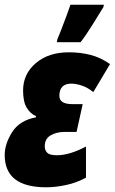

<svg xmlns="http://www.w3.org/2000/svg" viewBox="-23 -785 487 815"><path d="M173 10Q212 10 257 0.5Q302 -9 342 -31V-163Q272 -126 219 -126Q188 -126 177.5 -136.5Q167 -147 167 -164Q167 -196 192 -210.5Q217 -225 251 -225H302L328 -343H284Q229 -343 229 -378Q229 -430 280 -430Q300 -430 325 -421.5Q350 -413 373 -394L444 -513Q404 -541 361 -552Q318 -563 269 -563Q183 -563 129 -517Q75 -471 75 -401Q75 -353 90.5 -327.5Q106 -302 130 -292V-287Q60 -274 28.5 -224Q-3 -174 -3 -127Q-3 10 173 10ZM218 -606H319Q341 -634 369 -679Q397 -724 416 -755L418 -765H276Q272 -752 261 -722.5Q250 -693 238.5 -663Q227 -633 221 -620Z"/></svg>

Font: Noto Sans Display Condensed Black
Style: Italic
Weight: 900
Width: 3
Italic angle: -192°
Designer: Monotype Design Team
Foundry: Monotype Imaging Inc.
Version: Version 1.900